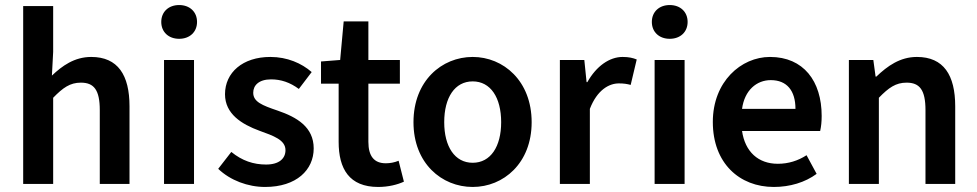

<svg xmlns="http://www.w3.org/2000/svg" viewBox="-20 -730 3878 762"><path d="M72 0H191V-342C230 -382 258 -402 301 -402C353 -402 376 -373 376 -293V0H494V-308C494 -432 448 -504 342 -504C275 -504 226 -468 186 -430L191 -524V-706H72Z M631 0H750V-492H631ZM691 -576C733 -576 762 -603 762 -643C762 -683 733 -710 691 -710C649 -710 620 -683 620 -643C620 -603 649 -576 691 -576Z M1032 12C1157 12 1225 -56 1225 -141C1225 -226 1158 -265 1082 -291C1020 -312 985 -326 985 -362C985 -391 1007 -415 1056 -415C1095 -415 1131 -403 1166 -377L1217 -444C1177 -479 1120 -504 1053 -504C943 -504 873 -442 873 -356C873 -278 939 -237 1010 -211C1065 -191 1113 -175 1113 -134C1113 -101 1088 -77 1036 -77C986 -77 941 -92 898 -127L846 -60C894 -14 964 12 1032 12Z M1481 12C1521 12 1557 3 1583 -9L1562 -92C1545 -85 1528 -82 1511 -82C1465 -82 1442 -110 1442 -167V-398H1567V-492H1442V-645H1344L1330 -492L1254 -486V-398H1324V-167C1324 -60 1366 12 1481 12Z M1856 12C1978 12 2090 -82 2090 -245C2090 -409 1978 -504 1856 -504C1733 -504 1621 -409 1621 -245C1621 -82 1733 12 1856 12ZM1856 -84C1785 -84 1743 -148 1743 -245C1743 -343 1785 -407 1856 -407C1927 -407 1969 -343 1969 -245C1969 -148 1927 -84 1856 -84Z M2202 0H2321V-298C2350 -373 2397 -399 2436 -399C2456 -399 2468 -397 2483 -393L2507 -494C2492 -500 2476 -504 2451 -504C2399 -504 2347 -468 2311 -404H2308L2299 -492H2202Z M2578 0H2697V-492H2578ZM2638 -576C2680 -576 2709 -603 2709 -643C2709 -683 2680 -710 2638 -710C2596 -710 2567 -683 2567 -643C2567 -603 2596 -576 2638 -576Z M3051 12C3115 12 3175 -6 3221 -40L3181 -114C3147 -92 3109 -80 3067 -80C2989 -80 2937 -128 2925 -210H3235C3239 -228 3241 -246 3241 -270C3241 -408 3169 -504 3036 -504C2921 -504 2809 -406 2809 -246C2809 -82 2915 12 3051 12ZM2925 -298C2935 -372 2983 -412 3039 -412C3103 -412 3137 -370 3137 -298Z M3349 0H3468V-342C3507 -382 3535 -402 3578 -402C3630 -402 3653 -373 3653 -293V0H3771V-308C3771 -432 3725 -504 3619 -504C3552 -504 3502 -468 3458 -426H3455L3446 -492H3349Z"/></svg>

Font: Source Sans Pro Semibold
Style: Regular
Weight: 600
Designer: Paul D. Hunt
Foundry: Adobe Systems Incorporated
Version: Version 3.006;hotconv 1.0.111;makeotfexe 2.5.65597